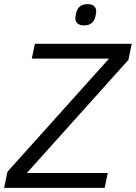

<svg xmlns="http://www.w3.org/2000/svg" viewBox="-35 -910 658 930"><path d="M372 -787C405 -787 422 -804 428 -834C430 -845 431 -850 431 -855C431 -878 415 -890 389 -890C356 -890 339 -873 333 -843C331 -832 330 -827 330 -822C330 -799 346 -787 372 -787ZM487 -72H95L587 -620L603 -698H134L119 -626H493L1 -78L-15 0H472Z"/></svg>

Font: Braiins Sans
Style: Italic
Weight: 400
Italic angle: -11.31°
Designer: Mike Abbink, Paul van der Laan, Pieter van Rosmalen, Jiri Chlebus, Lubos Buracinsky
Foundry: Bold Monday, Sudetype
Version: Version 1.000;hotconv 1.0.109;makeotfexe 2.5.65596